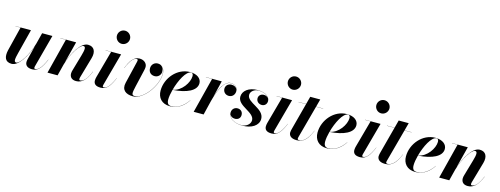

<svg xmlns="http://www.w3.org/2000/svg" viewBox="-18 -1579 6277 2408"><g transform="rotate(15 3120.5 -375.0)"><path d="M250.5 -460H50V-458H116L37.5 -141C18 -53.5 37.5 10 124 10C216 10 304.5 -145 349 -276L304 -97.5C301 -86.5 299 -72 299 -61.5C299 -20.5 326.5 10 391 10C468 10 510.5 -49 557.5 -159L555.5 -159.5C501.5 -31.5 458.5 -4 425.5 -4C417 -4 413 -9.5 413 -17C413 -21.5 413 -27 415 -33.5L529 -460H395.5L359.5 -318C315 -155.5 220 -20 177.5 -20C142 -20 149.5 -63.5 169.5 -142Z M704.5 -458 588.5 0H719.5L757.5 -150C803 -308.5 895.5 -439.5 937.5 -439.5C972 -439.5 966.5 -396 944 -318L884.5 -112C880.5 -99.5 876.5 -82.5 876.5 -67.5C876.5 -19.5 906 10 960.5 10C1034 10 1087.5 -38.5 1137 -159L1135 -159.5C1094.5 -60 1051 -11.5 1009.5 -11.5C998.5 -11.5 995 -17.5 995 -28.5C995 -33.5 996.5 -41.5 998 -47.5L1076 -319.5C1100.5 -404.5 1072.5 -469.5 991 -469.5C898.5 -469.5 810 -314 766 -183.5L837 -460H632V-458Z M1309 -675C1309 -629.5 1345.5 -589.5 1393.5 -589.5C1441.5 -589.5 1479 -629.5 1479 -675C1479 -720.5 1441.5 -760 1393.5 -760C1345.5 -760 1309 -720.5 1309 -675ZM1447 -159 1445.5 -159.5C1391 -31.5 1349 -4 1315.5 -4C1306 -4 1302.5 -10 1302.5 -18C1302.5 -22.5 1302.5 -27.5 1304.5 -33.5L1421 -460H1219.5V-458H1292L1195.5 -107.5C1192.5 -96.5 1188 -77.5 1188 -60C1188 -17 1213.5 10 1278 10C1359.5 10 1400 -49 1447 -159Z M1701 -121 1752 -340.5C1755 -354.5 1758.5 -371.5 1758.5 -386C1758.5 -431.5 1719.5 -469.5 1660 -469.5C1579 -469.5 1537.5 -392 1502.5 -307L1504.5 -306.5C1554.5 -427.5 1594.5 -454.5 1626.5 -454.5C1636 -454.5 1641 -450 1641 -441.5C1641 -436.5 1639 -427 1638 -421L1568.5 -131C1546 -37 1602.5 10 1699 10C1837 10 1990 -204 1990 -356.5C1990 -420 1955 -469 1897 -469C1850 -469 1816 -432.5 1816 -387C1816 -337 1847 -305 1897 -305C1941 -305 1976 -340 1976 -384.5C1976 -417 1961 -444 1937 -458C1969.5 -441 1988 -402.5 1988 -356.5C1988 -204 1834 1 1719.5 1C1677.5 1 1679 -25.5 1701 -121Z M2138 -67C2138 -101.5 2146 -148 2159 -197C2342.5 -209 2464 -268 2464 -363C2464 -423 2409 -470 2314.5 -470C2149 -470 2016.5 -314.5 2016.5 -150C2016.5 -60 2071 10 2179.5 10C2291 10 2364 -58.5 2410.5 -129.5L2409 -130C2351.5 -44.5 2275 5 2198.5 5C2162 5 2138 -11 2138 -67ZM2330 -467C2351 -467 2357 -447.5 2357 -427C2357 -346.5 2274.5 -216 2159.5 -199C2194 -325 2264 -467 2330 -467Z M2603 -458 2486.5 0H2615.5L2661 -187C2692.5 -305 2747.5 -467.5 2846 -467.5C2890 -467.5 2922 -444 2931.5 -409C2921.5 -436 2892.5 -451.5 2860 -451.5C2816 -451.5 2783.5 -423 2783.5 -381C2783.5 -338 2815.5 -306.5 2859.5 -306.5C2905 -306.5 2936 -342 2936 -387.5C2936 -435.5 2899 -469.5 2846 -469.5C2761.5 -469.5 2708.5 -353.5 2675.5 -245L2728 -460H2522V-458Z M3328 -132C3328 -267.5 3103 -283.5 3103 -386C3103 -432 3151.5 -468 3205 -468C3276 -468 3325 -439 3343 -402.5C3331.5 -422 3309.5 -433.5 3283 -433.5C3243 -433.5 3216 -406 3216 -371.5C3216 -329 3251 -303.5 3288 -303.5C3321.5 -303.5 3353 -327 3353 -370.5C3353 -417.5 3305.5 -471.5 3192.5 -471.5C3077 -471.5 3002 -411 3002 -334.5C3002 -213.5 3221.5 -192.5 3221.5 -85.5C3221.5 -32 3164 7 3111 7C3030 7 2953.5 -27.5 2940 -91.5C2949 -64 2976 -49.5 3008 -49.5C3045.5 -49.5 3077.5 -72.5 3077.5 -115.5C3077.5 -157.5 3048.5 -184.5 3008.5 -184.5C2964.5 -184.5 2936 -151.5 2936 -111.5C2936 -37 3015 10 3121.5 10C3238 10 3328 -45.5 3328 -132Z M3529 -675C3529 -629.5 3565.5 -589.5 3613.5 -589.5C3661.5 -589.5 3699 -629.5 3699 -675C3699 -720.5 3661.5 -760 3613.5 -760C3565.5 -760 3529 -720.5 3529 -675ZM3667 -159 3665.5 -159.5C3611 -31.5 3569 -4 3535.5 -4C3526 -4 3522.5 -10 3522.5 -18C3522.5 -22.5 3522.5 -27.5 3524.5 -33.5L3641 -460H3439.5V-458H3512L3415.5 -107.5C3412.5 -96.5 3408 -77.5 3408 -60C3408 -17 3433.5 10 3498 10C3579.5 10 3620 -49 3667 -159Z M4013 -163 4011.5 -163.5C3957.5 -30 3897.5 1.5 3855.5 1.5C3842 1.5 3834.5 -3.5 3834.5 -13.5C3834.5 -22.5 3837 -31.5 3839 -39L3952.5 -458H4045V-460H3953L3980 -560H3850L3823.5 -460H3725V-458H3823L3734 -122.5C3728.5 -102.5 3722.5 -79 3722.5 -63.5C3722.5 -26.5 3748 10 3825 10C3915 10 3965.5 -47.5 4013 -163Z M4175.5 -67C4175.5 -101.5 4183.5 -148 4196.5 -197C4380 -209 4501.5 -268 4501.5 -363C4501.5 -423 4446.5 -470 4352 -470C4186.5 -470 4054 -314.5 4054 -150C4054 -60 4108.5 10 4217 10C4328.5 10 4401.5 -58.5 4448 -129.5L4446.5 -130C4389 -44.5 4312.5 5 4236 5C4199.5 5 4175.5 -11 4175.5 -67ZM4367.5 -467C4388.5 -467 4394.5 -447.5 4394.5 -427C4394.5 -346.5 4312 -216 4197 -199C4231.5 -325 4301.5 -467 4367.5 -467Z M4677.5 -675C4677.5 -629.5 4714 -589.5 4762 -589.5C4810 -589.5 4847.5 -629.5 4847.5 -675C4847.5 -720.5 4810 -760 4762 -760C4714 -760 4677.5 -720.5 4677.5 -675ZM4815.5 -159 4814 -159.5C4759.5 -31.5 4717.5 -4 4684 -4C4674.5 -4 4671 -10 4671 -18C4671 -22.5 4671 -27.5 4673 -33.5L4789.5 -460H4588V-458H4660.5L4564 -107.5C4561 -96.5 4556.5 -77.5 4556.5 -60C4556.5 -17 4582 10 4646.5 10C4728 10 4768.5 -49 4815.5 -159Z M5161.5 -163 5160 -163.5C5106 -30 5046 1.5 5004 1.5C4990.5 1.5 4983 -3.5 4983 -13.5C4983 -22.5 4985.5 -31.5 4987.5 -39L5101 -458H5193.5V-460H5101.5L5128.5 -560H4998.5L4972 -460H4873.5V-458H4971.5L4882.5 -122.5C4877 -102.5 4871 -79 4871 -63.5C4871 -26.5 4896.5 10 4973.5 10C5063.5 10 5114 -47.5 5161.5 -163Z M5324 -67C5324 -101.5 5332 -148 5345 -197C5528.5 -209 5650 -268 5650 -363C5650 -423 5595 -470 5500.5 -470C5335 -470 5202.5 -314.5 5202.5 -150C5202.5 -60 5257 10 5365.5 10C5477 10 5550 -58.5 5596.5 -129.5L5595 -130C5537.5 -44.5 5461 5 5384.5 5C5348 5 5324 -11 5324 -67ZM5516 -467C5537 -467 5543 -447.5 5543 -427C5543 -346.5 5460.5 -216 5345.5 -199C5380 -325 5450 -467 5516 -467Z M5790 -458 5674 0H5805L5843 -150C5888.5 -308.5 5981 -439.5 6023 -439.5C6057.5 -439.5 6052 -396 6029.5 -318L5970 -112C5966 -99.5 5962 -82.5 5962 -67.5C5962 -19.5 5991.5 10 6046 10C6119.5 10 6173 -38.5 6222.5 -159L6220.5 -159.5C6180 -60 6136.5 -11.5 6095 -11.5C6084 -11.5 6080.5 -17.5 6080.5 -28.5C6080.5 -33.5 6082 -41.5 6083.5 -47.5L6161.5 -319.5C6186 -404.5 6158 -469.5 6076.5 -469.5C5984 -469.5 5895.5 -314 5851.5 -183.5L5922.5 -460H5717.5V-458Z"/></g></svg>

Font: Bodoni* 96pt
Style: Bold Italic
Weight: 700
Italic angle: -13°
Version: Version 2.3